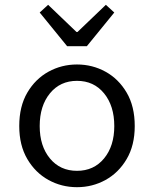

<svg xmlns="http://www.w3.org/2000/svg" viewBox="-20 -766 640 798"><path d="M300 12Q236 12 181.5 -18Q127 -48 93.5 -105Q60 -162 60 -242Q60 -324 93.5 -381Q127 -438 181.5 -468Q236 -498 300 -498Q364 -498 418.5 -468Q473 -438 506.5 -381Q540 -324 540 -242Q540 -162 506.5 -105Q473 -48 418.5 -18Q364 12 300 12ZM300 -56Q370 -56 412.5 -107.5Q455 -159 455 -242Q455 -326 412.5 -378Q370 -430 300 -430Q230 -430 187.5 -378Q145 -326 145 -242Q145 -159 187.5 -107.5Q230 -56 300 -56ZM259 -574 145 -714 180 -746 298 -633H302L420 -746L455 -714L341 -574Z"/></svg>

Font: SauceCodePro NFM
Style: Regular
Weight: 400
Monospace: yes
Designer: Paul D. Hunt, Teo Tuominen
Foundry: Adobe
Version: Version 2.042;hotconv 1.1.0;makeotfexe 2.6.0;Nerd Fonts 3.3.